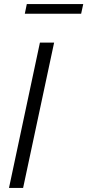

<svg xmlns="http://www.w3.org/2000/svg" viewBox="-20 -917 426 937"><path d="M101.1 -850.1 110.8 -897H386.2L376 -850.1ZM174.8 -709H244.1L92.8 0H23.9Z"/></svg>

Font: Rawline
Style: Italic
Weight: 400
Italic angle: -12°
Designer: Matt McInerney, Pablo Impallari, Rodrigo Fuenzalida
Foundry: Matt McInerney, Pablo Impallari, Rodrigo Fuenzalida
Version: Version 4.020;PS 004.020;hotconv 1.0.88;makeotf.lib2.5.64775